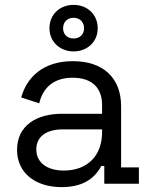

<svg xmlns="http://www.w3.org/2000/svg" viewBox="-20 -754 615 788"><path d="M233 14C334 14 375 -34 396 -73H408V0H550V-67H477V-318C477 -435 403 -503 279 -503C156 -503 90 -436 67 -354L141 -330C156 -393 199 -435 278 -435C359 -435 399 -392 399 -323V-287H234C129 -287 50 -238 50 -139C50 -41 129 14 233 14ZM129 -141C129 -196 174 -223 237 -223H399V-212C399 -112 336 -54 242 -54C174 -54 129 -86 129 -141ZM183 -638C183 -582 227 -543 282 -543C337 -543 381 -581 381 -638C381 -695 338 -734 282 -734C226 -734 183 -695 183 -638ZM239 -638C239 -663 256 -681 282 -681C308 -681 325 -663 325 -638C325 -613 308 -596 282 -596C256 -596 239 -613 239 -638Z"/></svg>

Font: Meta Space
Style: Regular
Weight: 400
Designer: Meta Pool / Florian Karsten
Foundry: Meta Pool / Florian Karsten
Version: Version 2.000;Glyphs 3.1.1 (3137)